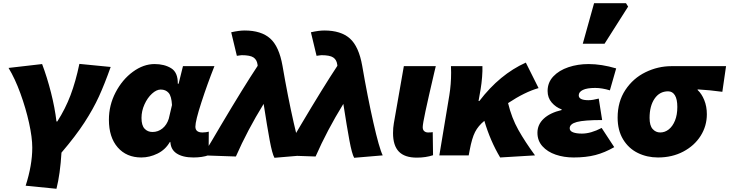

<svg xmlns="http://www.w3.org/2000/svg" viewBox="-20 -963 4520 1190"><path d="M180 -48Q180 -111 160 -201.5Q140 -292 106.5 -384Q73 -476 33 -542L241 -566Q272 -484 296 -389.5Q320 -295 330 -210H335Q385 -288 417 -372.5Q449 -457 472 -567L666 -548Q628 -441 593 -364.5Q558 -288 503.5 -204Q449 -120 361 -17Q353 116 330 207L139 188Q180 61 180 -48Z M655 -221Q655 -311 696.5 -390.5Q738 -470 803.5 -518Q869 -566 938 -566Q999 -566 1041 -540Q1083 -514 1082 -444H1087L1114 -553H1309Q1265 -442 1228 -328Q1191 -214 1191 -178Q1191 -142 1235 -142Q1247 -142 1256.5 -143.5Q1266 -145 1274 -147L1273 -1Q1234 13 1179 13Q1112 13 1074 -12.5Q1036 -38 1036 -89V-82H1032Q1005 -35 956 -11Q907 13 856 13Q764 13 709.5 -49.5Q655 -112 655 -221ZM1026 -227 1046 -312Q1043 -367 1025 -387.5Q1007 -408 976 -408Q950 -408 922 -382.5Q894 -357 875.5 -316Q857 -275 857 -232Q857 -186 876 -165.5Q895 -145 925 -145Q960 -145 987 -167Q1014 -189 1026 -227Z M1614 -319Q1513 -155 1442 7L1238 0Q1295 -93 1349 -186Q1492 -427 1577 -555L1576 -564Q1572 -593 1551 -607Q1530 -621 1478 -621Q1472 -621 1465.5 -619.5Q1459 -618 1448 -617L1413 -763Q1462 -774 1496 -774Q1599 -774 1654.5 -724.5Q1710 -675 1731 -555Q1764 -363 1800 -204Q1836 -45 1858 0L1681 15Q1667 -10 1651.5 -93.5Q1636 -177 1614 -319Z M2108 -319Q2007 -155 1936 7L1732 0Q1789 -93 1843 -186Q1986 -427 2071 -555L2070 -564Q2066 -593 2045 -607Q2024 -621 1972 -621Q1966 -621 1959.5 -619.5Q1953 -618 1942 -617L1907 -763Q1956 -774 1990 -774Q2093 -774 2148.5 -724.5Q2204 -675 2225 -555Q2258 -363 2294 -204Q2330 -45 2352 0L2175 15Q2161 -10 2145.5 -93.5Q2130 -177 2108 -319Z M2416 -138Q2416 -171 2421 -199L2483 -553H2681L2673 -520Q2634 -353 2617 -273.5Q2600 -194 2600 -175Q2600 -158 2609.5 -150Q2619 -142 2633 -142Q2652 -142 2662 -144L2664 -1Q2619 14 2563 14Q2488 14 2452 -23.5Q2416 -61 2416 -138Z M2776 -513Q2776 -541 2775 -553H2970Q2971 -525 2968 -486Q2965 -447 2959 -411L2946 -337H2951Q3077 -502 3239 -575L3318 -417Q3233 -393 3129 -324Q3151 -232 3193 -157.5Q3235 -83 3296 0L3080 13Q3019 -89 2982 -214Q2944 -183 2924.5 -145Q2905 -107 2891 -32L2885 0H2703L2765 -373Q2776 -441 2776 -513Z M3311 -140Q3311 -191 3350 -227.5Q3389 -264 3461 -281V-285Q3425 -298 3399.5 -327.5Q3374 -357 3374 -399Q3374 -452 3409.5 -489.5Q3445 -527 3503 -546.5Q3561 -566 3628 -566Q3708 -566 3799 -539L3760 -403Q3711 -418 3669 -418Q3618 -418 3592.5 -405.5Q3567 -393 3567 -372Q3567 -342 3627 -342Q3653 -342 3691 -352L3712 -219Q3600 -219 3555.5 -207Q3511 -195 3511 -168Q3511 -151 3531.5 -143Q3552 -135 3587 -135Q3642 -135 3709 -170L3787 -51Q3728 -17 3670 -2Q3612 13 3535 13Q3475 13 3424 -4.5Q3373 -22 3342 -56.5Q3311 -91 3311 -140ZM3662 -943H3860L3873 -922L3727 -692H3592Z M3808 -234Q3808 -333 3856 -405.5Q3904 -478 3981 -515.5Q4058 -553 4142 -553H4480L4457 -394Q4377 -405 4304 -409V-405Q4329 -382 4345 -342.5Q4361 -303 4361 -255Q4361 -182 4322.5 -121Q4284 -60 4215 -23.5Q4146 13 4058 13Q3990 13 3933 -15Q3876 -43 3842 -99Q3808 -155 3808 -234ZM4178 -300Q4178 -348 4163 -372.5Q4148 -397 4121 -397Q4068 -397 4037 -351.5Q4006 -306 4006 -232Q4006 -185 4025 -163.5Q4044 -142 4072 -142Q4101 -142 4125 -161Q4149 -180 4163.5 -215.5Q4178 -251 4178 -300Z"/></svg>

Font: Nebula Sans Black
Style: Regular
Weight: 900
Italic angle: -9°
Designer: Paul D. Hunt for Adobe (as Source Sans)
Foundry: Nebula Entertainment & Broadcasting LLC
Version: Version 1.010